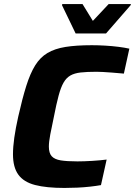

<svg xmlns="http://www.w3.org/2000/svg" viewBox="-20 -919 666 947"><path d="M298 8Q209 8 153 -6.5Q97 -21 70.5 -57.5Q44 -94 44 -158Q44 -194 50.5 -240Q57 -286 70 -344Q90 -433 109.5 -495Q129 -557 153.5 -596.5Q178 -636 214 -657.5Q250 -679 303 -687.5Q356 -696 433 -696Q464 -696 498.5 -694Q533 -692 564.5 -688Q596 -684 618 -679L591 -556Q558 -559 532 -561Q506 -563 487.5 -564Q469 -565 456 -565Q409 -565 378 -561.5Q347 -558 327 -546.5Q307 -535 293.5 -511.5Q280 -488 269 -447Q258 -406 246 -344Q235 -293 228 -256Q221 -219 221 -196Q221 -164 235 -148.5Q249 -133 279.5 -128Q310 -123 362 -123Q394 -123 434.5 -125.5Q475 -128 506 -132L478 -6Q456 -2 425 1.5Q394 5 361 6.5Q328 8 298 8ZM353 -754 286 -893 287 -899H387L438 -816L516 -899H626L624 -893L503 -754Z"/></svg>

Font: Saira Thin
Style: Bold Italic
Weight: 700
Italic angle: -12°
Version: Version 1.101